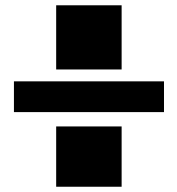

<svg xmlns="http://www.w3.org/2000/svg" viewBox="-20 -751 668 726"><path d="M600.1 -443.4V-327.1H32.7V-443.4ZM439.9 -488.3H192.4V-731H439.9ZM439.9 -44.9H192.4V-272.9H439.9Z"/></svg>

Font: Coda ExtraBold
Style: Regular
Weight: 800
Version: Version 2.001; ttfautohint (v0.8) -r 50 -G 200 -x